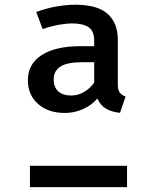

<svg xmlns="http://www.w3.org/2000/svg" viewBox="-20 -772 640 792"><path d="M290.5 -752.5Q382 -752.5 424 -714.8Q466 -677 466 -608V-423Q466 -401 474 -390.2Q482 -379.5 498 -374L475 -306.5Q439 -310.5 416.5 -324.2Q394 -338 381.5 -365.5Q357 -337 321.5 -321.5Q286 -306 247.5 -306Q179 -306 137 -343.2Q95 -380.5 95 -441Q95 -508.5 152.2 -545Q209.5 -581.5 312 -581.5H368.5V-605Q368.5 -644.5 345 -660Q321.5 -675.5 276 -675.5Q256 -675.5 224 -670Q192 -664.5 156 -652L129.5 -722.5Q174.5 -739 215.5 -745.8Q256.5 -752.5 290.5 -752.5ZM504 -88V0H103.5V-88ZM368.5 -515.5H320.5Q257.5 -515.5 229.5 -497.5Q201.5 -479.5 201.5 -445Q201.5 -412 220.5 -395Q239.5 -378 274 -378Q301 -378 326 -392.2Q351 -406.5 368.5 -431Z"/></svg>

Font: Fira Code Light Medium
Style: Regular
Weight: 500
Monospace: yes
Version: Version 5.002